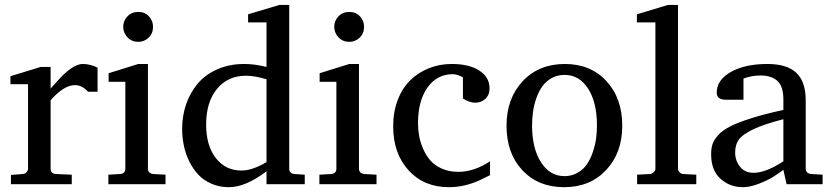

<svg xmlns="http://www.w3.org/2000/svg" viewBox="-20 -757 3417 789"><path d="M319.8 -494.1Q351.1 -494.1 380.9 -479V-379.9H341.8Q317.4 -407.2 288.1 -407.2Q242.7 -407.2 188 -345.2V-64Q188 -43.9 209 -42L274.9 -39.1V0H24.9V-38.1L74.2 -42Q85 -43.5 90.1 -50Q95.2 -56.6 95.2 -64V-411.1H22.9V-443.8L147 -481.9H188V-393.1L213.9 -421.9Q277.8 -494.1 319.8 -494.1Z M425.3 0V-39.1L474.1 -42Q495.1 -43.9 495.1 -64V-420.9H426.3V-456.1L548.3 -494.1H587.9V-64Q587.9 -45.4 608.9 -42L660.2 -39.1V0ZM486.3 -647Q486.3 -671.4 503.7 -689.7Q521 -708 548.3 -708Q575.2 -708 592 -689.9Q608.9 -671.9 608.9 -647Q608.9 -619.6 590.8 -602.3Q572.8 -585 548.3 -585Q521.5 -585 503.9 -603.5Q486.3 -622.1 486.3 -647Z M827.1 -245.1Q827.1 -158.7 866.9 -107.4Q906.7 -56.2 972.2 -56.2Q1017.1 -56.2 1075.2 -90.8V-431.2Q1027.3 -445.8 990.2 -445.8Q916.5 -445.8 871.8 -391.8Q827.1 -337.9 827.1 -245.1ZM728.5 -228Q728.5 -281.2 744.9 -328.6Q761.2 -376 792.2 -413.1Q823.2 -450.2 872.8 -472.2Q922.4 -494.1 983.4 -494.1Q1026.9 -494.1 1075.2 -481.9V-665H999.5V-698.2L1128.4 -736.8H1168.5V-64Q1168.5 -43.9 1189.5 -42L1232.4 -39.1V0H1075.2V-53.2Q989.7 12.2 920.4 12.2Q881.3 12.2 848.9 -2Q816.4 -16.1 794.7 -39.6Q772.9 -63 757.6 -94.2Q742.2 -125.5 735.4 -159.2Q728.5 -192.9 728.5 -228Z M1292.5 0V-39.1L1341.3 -42Q1362.3 -43.9 1362.3 -64V-420.9H1293.5V-456.1L1415.5 -494.1H1455.1V-64Q1455.1 -45.4 1476.1 -42L1527.3 -39.1V0ZM1353.5 -647Q1353.5 -671.4 1370.8 -689.7Q1388.2 -708 1415.5 -708Q1442.4 -708 1459.2 -689.9Q1476.1 -671.9 1476.1 -647Q1476.1 -619.6 1458 -602.3Q1439.9 -585 1415.5 -585Q1388.7 -585 1371.1 -603.5Q1353.5 -622.1 1353.5 -647Z M1697.8 -251Q1697.8 -225.6 1702.1 -200Q1706.5 -174.3 1718.3 -146.7Q1730 -119.1 1747.8 -98.4Q1765.6 -77.6 1795.4 -64.2Q1825.2 -50.8 1863.3 -50.8Q1928.2 -50.8 1993.7 -94.2V-37.1L1958 -19.5Q1892.1 12.2 1824.7 12.2Q1722.2 12.2 1658.9 -57.1Q1595.7 -126.5 1595.7 -237.8Q1595.7 -297.4 1614.5 -346.4Q1633.3 -395.5 1666.3 -427.5Q1699.2 -459.5 1742.9 -476.8Q1786.6 -494.1 1836.4 -494.1Q1908.2 -494.1 1950 -466.8Q1991.7 -439.5 1991.7 -394Q1991.7 -366.7 1974.6 -350.8Q1957.5 -335 1932.6 -335Q1909.7 -335 1882.3 -352.1V-439Q1859.4 -452.1 1840.3 -452.1Q1775.9 -452.1 1736.8 -397.5Q1697.8 -342.8 1697.8 -251Z M2166.5 -241.2Q2166.5 -147.5 2203.1 -90.3Q2239.7 -33.2 2299.3 -33.2Q2330.1 -33.2 2354.2 -47.4Q2378.4 -61.5 2392.8 -83.3Q2407.2 -105 2416.7 -133.8Q2426.3 -162.6 2429.7 -189Q2433.1 -215.3 2433.1 -241.2Q2433.1 -336.4 2396.7 -392.8Q2360.4 -449.2 2300.3 -449.2Q2270 -449.2 2246.3 -435.8Q2222.7 -422.4 2208 -401.4Q2193.4 -380.4 2183.6 -352.3Q2173.8 -324.2 2170.2 -296.9Q2166.5 -269.5 2166.5 -241.2ZM2061.5 -240.2Q2061.5 -352.1 2127.7 -423.1Q2193.8 -494.1 2301.3 -494.1Q2407.2 -494.1 2472.2 -423.6Q2537.1 -353 2537.1 -240.2Q2537.1 -128.9 2470.9 -58.3Q2404.8 12.2 2298.3 12.2Q2191.9 12.2 2126.7 -57.4Q2061.5 -127 2061.5 -240.2Z M2651.4 -42Q2658.7 -42 2666 -49.1Q2673.3 -56.2 2673.3 -63V-665H2597.2V-698.2L2725.1 -736.8H2766.1V-63Q2766.1 -55.2 2773.2 -48.6Q2780.3 -42 2787.1 -42L2841.3 -39.1V0H2598.1V-39.1Z M3001 -129.9Q3001 -97.2 3021 -72Q3041 -46.9 3076.2 -46.9Q3127.4 -46.9 3199.2 -94.2V-267.1Q3117.2 -246.1 3073.2 -224.6Q3029.3 -203.1 3015.1 -182.1Q3001 -161.1 3001 -129.9ZM2925.3 -376Q2925.3 -428.7 2983.6 -461.4Q3042 -494.1 3133.3 -494.1Q3213.4 -494.1 3252.2 -458Q3291 -421.9 3291 -344.2V-64Q3291 -45.4 3312 -42L3360.4 -39.1V0H3212.4L3199.2 -59.1Q3179.7 -44.4 3158.2 -30.8Q3136.7 -17.1 3099.6 -2.4Q3062.5 12.2 3032.2 12.2Q2979 12.2 2940.7 -22.5Q2902.3 -57.1 2902.3 -123Q2902.3 -147 2908 -164.6Q2913.6 -182.1 2931.4 -201.9Q2949.2 -221.7 2981.2 -237.8Q3013.2 -253.9 3067.6 -271.2Q3122.1 -288.6 3199.2 -305.2V-348.1Q3199.2 -403.3 3174.1 -425Q3148.9 -446.8 3106 -446.8Q3067.4 -446.8 3035.2 -434.1V-347.2H2962.4Q2925.3 -347.2 2925.3 -376Z"/></svg>

Font: TAML ThiruValluvar
Style: Regular
Weight: 400
Version: Version 0.271; dev 7ad24fM